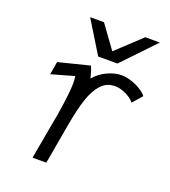

<svg xmlns="http://www.w3.org/2000/svg" viewBox="-142 -892 884 996"><g transform="rotate(20 300.0 -393.5)"><path d="M181 -159 198.5 -254.5Q219 -382 219 -434.5Q219 -457 216 -473.5L90.5 -438L102.5 -509.5L274 -552.5Q285.5 -527 294.5 -488.5Q323.5 -523 364.5 -541.5Q405.5 -560 440.5 -560Q465.5 -560 494.2 -551Q523 -542 547 -527.2Q571 -512.5 583.5 -496.5L537.5 -443.5Q529 -455.5 511.2 -467.5Q493.5 -479.5 471.5 -487.2Q449.5 -495 428.5 -495Q383 -495 352.8 -462.2Q322.5 -429.5 303.2 -371.8Q284 -314 268.5 -226.5L228.5 0H152.5Q155 -15 181 -159ZM184 -787H260.5L352.5 -660L488.5 -787H569L399.5 -609.5H293Z"/></g></svg>

Font: JuliaMono Light
Style: Italic
Weight: 300
Italic angle: -9°
Monospace: yes
Designer: cormullion
Foundry: corm
Version: Version 0.054; ttfautohint (v1.8.4)